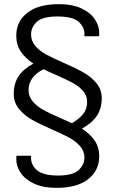

<svg xmlns="http://www.w3.org/2000/svg" viewBox="-20 -716 554 921"><path d="M456 -558Q456 -544 455 -542H385V-553Q385 -587 356.5 -612Q328 -637 255 -637Q184 -637 156.5 -611Q129 -585 129 -551Q129 -519 150 -495Q171 -471 202.5 -454Q234 -437 287 -414Q346 -388 382 -367.5Q418 -347 443 -316.5Q468 -286 468 -245Q468 -196 445 -161Q422 -126 373 -99Q413 -73 434.5 -41Q456 -9 456 33Q456 102 403 143.5Q350 185 253 185H248Q188 185 145 165.5Q102 146 80 114.5Q58 83 58 47L59 31H129V42Q129 76 158 101Q187 126 259 126Q329 126 357 100Q385 74 385 40Q385 9 364 -15Q343 -39 311.5 -56Q280 -73 227 -96Q168 -122 132 -142.5Q96 -163 71 -193.5Q46 -224 46 -265Q46 -315 68.5 -349.5Q91 -384 140 -411Q101 -437 79.5 -469Q58 -501 58 -545Q58 -613 111 -654.5Q164 -696 261 -696H266Q326 -696 369 -676.5Q412 -657 434 -625Q456 -593 456 -558ZM117 -284Q117 -253 137 -229.5Q157 -206 186.5 -189.5Q216 -173 267 -151L325 -125Q358 -144 378 -168Q398 -192 398 -227Q398 -257 378.5 -279.5Q359 -302 329.5 -318Q300 -334 248 -357Q239 -361 220.5 -369Q202 -377 189 -384Q117 -348 117 -284Z"/></svg>

Font: Chivo Light
Style: Regular
Weight: 300
Designer: Hector Gatti
Foundry: Omnibus-Type
Version: Version 1.007